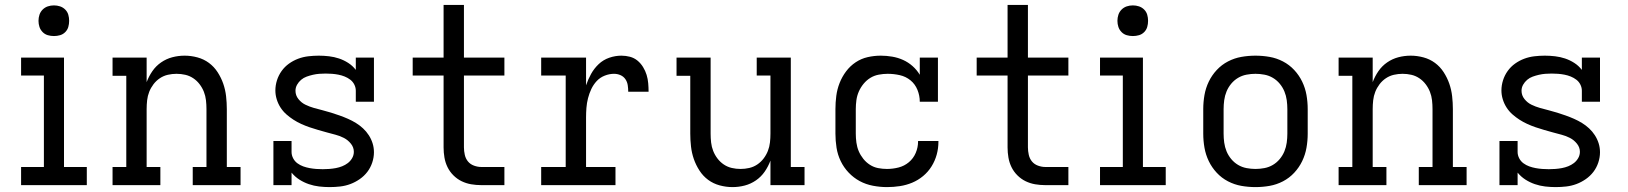

<svg xmlns="http://www.w3.org/2000/svg" viewBox="-20 -755 6640 783"><path d="M66 0V-74H159V-447H66V-520H241V-74H334V0ZM200 -608Q187 -608 175 -611.5Q163 -615 154 -624Q145 -633 141 -645Q137 -657 137 -670Q137 -683 141 -695Q145 -707 154 -716Q163 -725 175 -729Q187 -733 200 -733Q213 -733 225 -729Q237 -725 246 -716Q255 -707 258.5 -695Q262 -683 262 -670Q262 -657 258.5 -645Q255 -633 246 -624Q237 -615 225 -611.5Q213 -608 200 -608Z M634 0H439V-74H495V-446H439V-520H578V-420Q587 -444 601.5 -465Q616 -486 637 -500.5Q658 -515 682.5 -521.5Q707 -528 733 -528Q759 -528 785 -521Q811 -514 832 -498.5Q853 -483 867.5 -460.5Q882 -438 890.5 -413.5Q899 -389 902 -362.5Q905 -336 905 -310V-74H961V0H766V-74H822V-310Q822 -328 820 -346Q818 -364 811.5 -380.5Q805 -397 794 -411.5Q783 -426 768 -436Q753 -446 735.5 -450Q718 -454 700 -454Q682 -454 664.5 -450Q647 -446 632 -436Q617 -426 606 -411.5Q595 -397 588.5 -380.5Q582 -364 580 -346Q578 -328 578 -310V-74H634Z M1324 8Q1303 8 1281.5 5.5Q1260 3 1239.5 -4Q1219 -11 1201 -22.5Q1183 -34 1169 -51V0H1095V-180H1169V-135Q1169 -122 1175.5 -109.5Q1182 -97 1193 -89Q1204 -81 1216.5 -76.5Q1229 -72 1242.5 -69.5Q1256 -67 1269.5 -66Q1283 -65 1296 -65Q1309 -65 1322.5 -66Q1336 -67 1349.5 -69.5Q1363 -72 1375.5 -77Q1388 -82 1398.5 -90Q1409 -98 1416 -110Q1423 -122 1423 -136Q1423 -154 1411 -169Q1399 -184 1382.5 -192.5Q1366 -201 1348.5 -205.5Q1331 -210 1313 -215Q1295 -220 1277.5 -225Q1260 -230 1242.5 -236Q1225 -242 1208.5 -249.5Q1192 -257 1176.5 -267Q1161 -277 1147.5 -289Q1134 -301 1124 -316.5Q1114 -332 1108.5 -350Q1103 -368 1103 -386Q1103 -407 1109.5 -427.5Q1116 -448 1128.5 -465.5Q1141 -483 1158.5 -495.5Q1176 -508 1196 -515.5Q1216 -523 1237.5 -525.5Q1259 -528 1280 -528Q1301 -528 1322 -525.5Q1343 -523 1362.5 -516.5Q1382 -510 1400 -498.5Q1418 -487 1431 -470V-520H1505V-340H1431V-385Q1431 -398 1425 -410Q1419 -422 1408.5 -430Q1398 -438 1385.5 -443Q1373 -448 1360 -450.5Q1347 -453 1334 -454Q1321 -455 1308 -455Q1295 -455 1282 -454Q1269 -453 1256 -450Q1243 -447 1230.5 -442.5Q1218 -438 1208 -429.5Q1198 -421 1191.5 -409.5Q1185 -398 1185 -385Q1185 -366 1197 -351Q1209 -336 1225.5 -328Q1242 -320 1259.5 -315Q1277 -310 1295 -305.5Q1313 -301 1330.5 -295.5Q1348 -290 1365 -284Q1382 -278 1399 -270.5Q1416 -263 1431.5 -253.5Q1447 -244 1460.5 -231.5Q1474 -219 1484 -203.5Q1494 -188 1499.5 -170.5Q1505 -153 1505 -134Q1505 -113 1498 -92Q1491 -71 1478 -54Q1465 -37 1447 -24.5Q1429 -12 1409 -4.5Q1389 3 1367.5 5.5Q1346 8 1324 8Z M2037 0H1943Q1922 0 1901.5 -3.5Q1881 -7 1862.5 -16Q1844 -25 1829 -40Q1814 -55 1805 -73.5Q1796 -92 1792.5 -112.5Q1789 -133 1789 -154V-447H1663V-520H1789V-735H1872V-520H2037V-447H1872V-154Q1872 -139 1875.5 -123.5Q1879 -108 1888.5 -96.5Q1898 -85 1913 -79.5Q1928 -74 1943 -74H2037Z M2187 0V-74H2287V-447H2187V-520H2370V-407Q2378 -431 2390.5 -453.5Q2403 -476 2421.5 -493.5Q2440 -511 2464.5 -519.5Q2489 -528 2514 -528Q2532 -528 2549 -523.5Q2566 -519 2579.5 -508Q2593 -497 2602.5 -481.5Q2612 -466 2617 -449.5Q2622 -433 2623.5 -415.5Q2625 -398 2625 -381H2542Q2542 -394 2540 -407.5Q2538 -421 2530.5 -432Q2523 -443 2510.5 -448.5Q2498 -454 2484 -454Q2465 -454 2446 -446.5Q2427 -439 2413.5 -424.5Q2400 -410 2391.5 -392Q2383 -374 2378 -354.5Q2373 -335 2371.5 -315Q2370 -295 2370 -276V-74H2490V0Z M2967 8Q2941 8 2915 1Q2889 -6 2868 -21.5Q2847 -37 2832.5 -59.5Q2818 -82 2809.5 -106.5Q2801 -131 2798 -157.5Q2795 -184 2795 -210V-446H2739V-520H2878V-210Q2878 -192 2880 -174Q2882 -156 2888.5 -139.5Q2895 -123 2906 -108.5Q2917 -94 2932 -84Q2947 -74 2964.5 -70Q2982 -66 3000 -66Q3018 -66 3035.5 -70Q3053 -74 3068 -84Q3083 -94 3094 -108.5Q3105 -123 3111.5 -139.5Q3118 -156 3120 -174Q3122 -192 3122 -210V-447H3066V-520H3205V-74H3261V0H3122V-100Q3113 -76 3098.5 -55Q3084 -34 3063 -19.5Q3042 -5 3017.5 1.5Q2993 8 2967 8Z M3597 8Q3569 8 3540 2.5Q3511 -3 3486 -16.5Q3461 -30 3441 -51Q3421 -72 3408.5 -98Q3396 -124 3391.5 -152.5Q3387 -181 3387 -210V-310Q3387 -337 3390.5 -364Q3394 -391 3404 -416.5Q3414 -442 3430.5 -464Q3447 -486 3469.5 -501Q3492 -516 3518.5 -522Q3545 -528 3572 -528Q3595 -528 3618.5 -524Q3642 -520 3663 -510.5Q3684 -501 3701.5 -485.5Q3719 -470 3731 -450V-520H3805V-340H3731Q3731 -365 3721.5 -388.5Q3712 -412 3693 -427.5Q3674 -443 3649.5 -448.5Q3625 -454 3600 -454Q3582 -454 3563.5 -450.5Q3545 -447 3529.5 -437.5Q3514 -428 3502 -413.5Q3490 -399 3482.5 -382Q3475 -365 3472.5 -346.5Q3470 -328 3470 -310V-210Q3470 -192 3472.5 -173.5Q3475 -155 3482 -138.5Q3489 -122 3500.5 -107.5Q3512 -93 3527.5 -83Q3543 -73 3561 -69.5Q3579 -66 3597 -66Q3621 -66 3644.5 -72Q3668 -78 3686.5 -93.5Q3705 -109 3714.5 -131.5Q3724 -154 3724 -178V-180H3807V-177Q3807 -150 3800 -124.5Q3793 -99 3779 -76.5Q3765 -54 3744.5 -37Q3724 -20 3700 -10Q3676 0 3650 4Q3624 8 3597 8Z M4337 0H4243Q4222 0 4201.5 -3.5Q4181 -7 4162.5 -16Q4144 -25 4129 -40Q4114 -55 4105 -73.5Q4096 -92 4092.5 -112.5Q4089 -133 4089 -154V-447H3963V-520H4089V-735H4172V-520H4337V-447H4172V-154Q4172 -139 4175.5 -123.5Q4179 -108 4188.5 -96.5Q4198 -85 4213 -79.5Q4228 -74 4243 -74H4337Z M4466 0V-74H4559V-447H4466V-520H4641V-74H4734V0ZM4600 -608Q4587 -608 4575 -611.5Q4563 -615 4554 -624Q4545 -633 4541 -645Q4537 -657 4537 -670Q4537 -683 4541 -695Q4545 -707 4554 -716Q4563 -725 4575 -729Q4587 -733 4600 -733Q4613 -733 4625 -729Q4637 -725 4646 -716Q4655 -707 4658.5 -695Q4662 -683 4662 -670Q4662 -657 4658.5 -645Q4655 -633 4646 -624Q4637 -615 4625 -611.5Q4613 -608 4600 -608Z M5100 8Q5071 8 5042.5 3Q5014 -2 4988 -15.5Q4962 -29 4942 -50.5Q4922 -72 4909.5 -98Q4897 -124 4892 -152.5Q4887 -181 4887 -210V-310Q4887 -339 4892 -367.5Q4897 -396 4909.5 -422Q4922 -448 4942 -469.5Q4962 -491 4988 -504.5Q5014 -518 5042.5 -523Q5071 -528 5100 -528Q5129 -528 5157.5 -523Q5186 -518 5212 -504.5Q5238 -491 5258 -469.5Q5278 -448 5290.5 -422Q5303 -396 5308 -367.5Q5313 -339 5313 -310V-210Q5313 -181 5308 -152.5Q5303 -124 5290.5 -98Q5278 -72 5258 -50.5Q5238 -29 5212 -15.5Q5186 -2 5157.5 3Q5129 8 5100 8ZM5100 -66Q5118 -66 5136.5 -69.5Q5155 -73 5171 -82.5Q5187 -92 5199 -106.5Q5211 -121 5218 -138Q5225 -155 5227.5 -173.5Q5230 -192 5230 -210V-310Q5230 -328 5227.5 -346.5Q5225 -365 5218 -382Q5211 -399 5199 -413.5Q5187 -428 5171 -437.5Q5155 -447 5136.5 -450.5Q5118 -454 5100 -454Q5082 -454 5063.5 -450.5Q5045 -447 5029 -437.5Q5013 -428 5001 -413.5Q4989 -399 4982 -382Q4975 -365 4972.5 -346.5Q4970 -328 4970 -310V-210Q4970 -192 4972.5 -173.5Q4975 -155 4982 -138Q4989 -121 5001 -106.5Q5013 -92 5029 -82.5Q5045 -73 5063.5 -69.5Q5082 -66 5100 -66Z M5634 0H5439V-74H5495V-446H5439V-520H5578V-420Q5587 -444 5601.5 -465Q5616 -486 5637 -500.5Q5658 -515 5682.5 -521.5Q5707 -528 5733 -528Q5759 -528 5785 -521Q5811 -514 5832 -498.5Q5853 -483 5867.5 -460.5Q5882 -438 5890.5 -413.5Q5899 -389 5902 -362.5Q5905 -336 5905 -310V-74H5961V0H5766V-74H5822V-310Q5822 -328 5820 -346Q5818 -364 5811.5 -380.5Q5805 -397 5794 -411.5Q5783 -426 5768 -436Q5753 -446 5735.5 -450Q5718 -454 5700 -454Q5682 -454 5664.5 -450Q5647 -446 5632 -436Q5617 -426 5606 -411.5Q5595 -397 5588.5 -380.5Q5582 -364 5580 -346Q5578 -328 5578 -310V-74H5634Z M6324 8Q6303 8 6281.5 5.5Q6260 3 6239.5 -4Q6219 -11 6201 -22.5Q6183 -34 6169 -51V0H6095V-180H6169V-135Q6169 -122 6175.5 -109.5Q6182 -97 6193 -89Q6204 -81 6216.5 -76.5Q6229 -72 6242.5 -69.5Q6256 -67 6269.5 -66Q6283 -65 6296 -65Q6309 -65 6322.5 -66Q6336 -67 6349.5 -69.5Q6363 -72 6375.5 -77Q6388 -82 6398.5 -90Q6409 -98 6416 -110Q6423 -122 6423 -136Q6423 -154 6411 -169Q6399 -184 6382.5 -192.5Q6366 -201 6348.5 -205.5Q6331 -210 6313 -215Q6295 -220 6277.5 -225Q6260 -230 6242.5 -236Q6225 -242 6208.5 -249.5Q6192 -257 6176.5 -267Q6161 -277 6147.5 -289Q6134 -301 6124 -316.5Q6114 -332 6108.5 -350Q6103 -368 6103 -386Q6103 -407 6109.5 -427.5Q6116 -448 6128.5 -465.5Q6141 -483 6158.5 -495.5Q6176 -508 6196 -515.5Q6216 -523 6237.5 -525.5Q6259 -528 6280 -528Q6301 -528 6322 -525.5Q6343 -523 6362.5 -516.5Q6382 -510 6400 -498.5Q6418 -487 6431 -470V-520H6505V-340H6431V-385Q6431 -398 6425 -410Q6419 -422 6408.5 -430Q6398 -438 6385.5 -443Q6373 -448 6360 -450.5Q6347 -453 6334 -454Q6321 -455 6308 -455Q6295 -455 6282 -454Q6269 -453 6256 -450Q6243 -447 6230.5 -442.5Q6218 -438 6208 -429.5Q6198 -421 6191.5 -409.5Q6185 -398 6185 -385Q6185 -366 6197 -351Q6209 -336 6225.5 -328Q6242 -320 6259.5 -315Q6277 -310 6295 -305.5Q6313 -301 6330.5 -295.5Q6348 -290 6365 -284Q6382 -278 6399 -270.5Q6416 -263 6431.5 -253.5Q6447 -244 6460.5 -231.5Q6474 -219 6484 -203.5Q6494 -188 6499.5 -170.5Q6505 -153 6505 -134Q6505 -113 6498 -92Q6491 -71 6478 -54Q6465 -37 6447 -24.5Q6429 -12 6409 -4.5Q6389 3 6367.5 5.5Q6346 8 6324 8Z"/></svg>

Font: Iosevka Etoile
Style: Regular
Weight: 400
Designer: Belleve Invis
Foundry: Belleve Invis
Version: Version 33.2.4